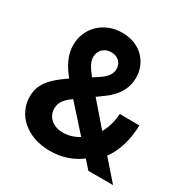

<svg xmlns="http://www.w3.org/2000/svg" viewBox="-170 -882 1008 1037"><g transform="rotate(30 334.0 -363.5)"><path d="M279 11C349 11 415 -11 468 -51L513 0H667L560 -122C605 -182 627 -264 629 -350L506 -351C504 -304 491 -260 470 -224L347 -366L386 -394C452 -441 485 -497 485 -563C485 -660 413 -738 301 -738C183 -738 102 -653 102 -549C102 -482 136 -427 174 -380L164 -373C85 -318 38 -269 38 -190C38 -79 132 11 279 11ZM185 -201C185 -239 207 -265 246 -293L248 -295L388 -139C358 -120 324 -110 289 -110C228 -110 185 -147 185 -201ZM228 -546C228 -587 257 -617 301 -617C344 -617 370 -588 370 -553C370 -526 356 -498 314 -471L278 -447C247 -486 228 -515 228 -546Z"/></g></svg>

Font: Wafeq
Style: Bold
Weight: 700
Designer: Rasmus Andersson & Azza Alameddine
Foundry: Google & TypeTogether
Version: Version 3.000;FEAKit 1.0